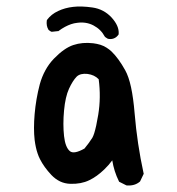

<svg xmlns="http://www.w3.org/2000/svg" viewBox="-20 -561 540 587"><path d="M365.7 5.4 346.2 -4.4 344.2 -5.4 343.3 -7.3Q328.6 -37.1 323.2 -70.8Q313 -56.6 298.3 -42.5Q287.6 -32.2 276.1 -23.9Q264.6 -15.6 252.4 -9.8Q228 2 195.3 1Q178.2 0.5 163.8 -6.3Q149.4 -13.2 137.2 -25.9Q114.3 -50.3 102.1 -74.7Q98.1 -82.5 95 -91.8Q91.8 -101.1 89.6 -111.3Q87.4 -121.6 85.9 -133.3Q82 -167 85.9 -212.4Q87.9 -235.4 91.8 -258.1Q95.7 -280.8 101.6 -303.2Q107.9 -326.2 118.7 -345.9Q129.4 -365.7 145 -381.8Q176.3 -414.1 204.1 -423.3Q231.9 -432.6 265.1 -428.7Q276.9 -427.2 286.9 -424.1Q296.9 -420.9 305.4 -415.5Q314 -410.2 321.3 -403.3Q342.8 -382.3 362.8 -346.2Q373.5 -327.1 380.6 -294.4Q387.7 -261.7 391.6 -214.4Q399.4 -121.1 418.9 -31.7L419.4 -29.8L418.5 -27.8L408.7 -7.3L408.2 -6.3L407.2 -5.4Q391.6 7.8 367.7 5.9H366.7ZM238.3 -106.9Q252.4 -124 262.2 -139.6Q265.1 -144.5 268.1 -153.8Q271 -163.1 274.2 -177.5Q277.3 -191.9 280.3 -210Q289.1 -263.7 281.7 -318.8Q274.9 -325.7 266.6 -329.6Q258.3 -333.5 247.6 -335Q225.6 -337.4 214.4 -326.7Q202.1 -314 190.9 -289.6Q179.7 -265.1 175.8 -223.1Q171.9 -180.7 175.8 -145Q177.7 -127.9 182.1 -116.5Q186.5 -105 193.4 -99.1Q205.6 -88.4 238.3 -106.9ZM308.1 -443.4 302.2 -447.3 301.3 -448.2 300.3 -449.2Q288.6 -471.2 265.9 -483.2Q243.2 -495.1 215.8 -491.2Q206.5 -490.2 197.3 -487.1Q188 -483.9 178.5 -478.8Q168.9 -473.6 159.7 -466.8L158.7 -465.8H156.7L139.2 -463.9H137.2L135.3 -464.8L129.4 -468.8L128.4 -469.7L127.9 -470.7Q121.1 -481.9 123 -498L123.5 -499.5L124 -500.5Q136.7 -517.6 157.7 -527.3Q178.2 -537.1 203.6 -540Q228.5 -543 262.7 -538.1Q280.3 -535.6 294.9 -527.8Q309.6 -520 321.3 -507.3Q344.7 -481.4 342.8 -457.5V-456.1L341.8 -454.6Q335.9 -446.3 327.6 -443.4Q319.3 -440.4 310.1 -442.4L309.1 -442.9Z"/></svg>

Font: NaikaiFont
Style: SemiBold
Weight: 600
Version: Version 1.89